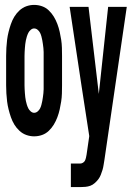

<svg xmlns="http://www.w3.org/2000/svg" viewBox="-20 -548 540 783"><path d="M119 8Q103 8 87.5 2.5Q72 -3 59.5 -14.5Q47 -26 38.5 -40Q30 -54 24.5 -70Q19 -86 15 -102Q11 -118 9 -134Q7 -150 6 -167Q5 -184 5 -200V-320Q5 -336 6 -353Q7 -370 9 -386Q11 -402 15 -418Q19 -434 24.5 -450Q30 -466 38.5 -480Q47 -494 59.5 -505.5Q72 -517 87.5 -522.5Q103 -528 119 -528Q136 -528 151.5 -522.5Q167 -517 179 -505.5Q191 -494 199.5 -480Q208 -466 214 -450Q220 -434 223.5 -418Q227 -402 229.5 -386Q232 -370 232.5 -353Q233 -336 233 -320V-200Q233 -184 232.5 -167Q232 -150 229.5 -134Q227 -118 223.5 -102Q220 -86 214 -70Q208 -54 199.5 -40Q191 -26 179 -14.5Q167 -3 151.5 2.5Q136 8 119 8ZM269 215V119H307Q313 119 318.5 115.5Q324 112 326.5 107Q329 102 330.5 95.5Q332 89 333 83L344 7L312 -201L264 -520H341L383 -165L421 -520H497L406 103Q404 114 402.5 124.5Q401 135 398 145Q395 155 391 165Q387 175 381 183Q375 191 366.5 198.5Q358 206 348.5 209.5Q339 213 328 214Q317 215 307 215ZM119 -88Q127 -88 133.5 -93.5Q140 -99 143.5 -106Q147 -113 149 -121Q151 -129 152.5 -136.5Q154 -144 155 -152Q156 -160 157 -168Q158 -176 158 -184Q158 -192 158 -200V-320Q158 -328 158 -336Q158 -344 157 -352Q156 -360 155 -368Q154 -376 152.5 -383.5Q151 -391 149 -399Q147 -407 143.5 -414Q140 -421 133.5 -426.5Q127 -432 119 -432Q112 -432 105.5 -426.5Q99 -421 95.5 -414Q92 -407 89.5 -399Q87 -391 85.5 -383.5Q84 -376 83 -368Q82 -360 81.5 -352Q81 -344 80.5 -336Q80 -328 80 -320V-200Q80 -192 80.5 -184Q81 -176 81.5 -168Q82 -160 83 -152Q84 -144 85.5 -136.5Q87 -129 89.5 -121Q92 -113 95.5 -106Q99 -99 105.5 -93.5Q112 -88 119 -88Z"/></svg>

Font: Moesevka
Style: Bold
Weight: 700
Monospace: yes
Designer: Belleve Invis
Foundry: Belleve Invis
Version: Version 32.5.0; ttfautohint (v1.8.4)